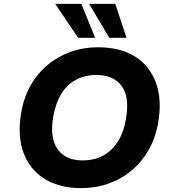

<svg xmlns="http://www.w3.org/2000/svg" viewBox="-20 -960 894 991"><path d="M400 11Q287 11 210.5 -36.5Q134 -84 102 -170Q70 -256 88 -370Q101 -453 137 -517Q173 -581 226 -625Q279 -669 345 -692.5Q411 -716 485 -716Q600 -716 675.5 -669Q751 -622 783.5 -536.5Q816 -451 798 -337Q785 -253 748.5 -188.5Q712 -124 659.5 -80Q607 -36 540.5 -12.5Q474 11 400 11ZM407 -132Q467 -132 513.5 -157.5Q560 -183 590.5 -233Q621 -283 631 -353Q649 -460 607.5 -516.5Q566 -573 477 -573Q418 -573 371.5 -548Q325 -523 295.5 -474Q266 -425 254 -353Q237 -246 278 -189Q319 -132 407 -132ZM544 -765 440 -940H575L633 -765ZM383 -765 265 -940H400L471 -765Z"/></svg>

Font: Nunito Sans 6pt ExtraBold
Style: Italic
Weight: 800
Italic angle: -9°
Version: Version 3.101;gftools[0.9.27]